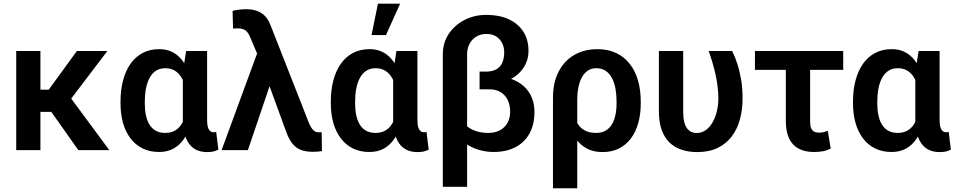

<svg xmlns="http://www.w3.org/2000/svg" viewBox="-20 -800 5090 1023"><path d="M195.3 -528.3V0H66.4V-528.3ZM552.2 -528.3 305.7 -204.1H169.4L153.3 -322.3H239.7L389.6 -528.3ZM397.5 0 237.3 -226.6 345.2 -293.9 562.5 0Z M622.1 -249V-259.3Q622.1 -320.3 635.5 -371.3Q648.9 -422.4 675 -459.7Q701.2 -497.1 739.7 -517.6Q778.3 -538.1 828.6 -538.1Q864.3 -538.1 892.6 -525.4Q920.9 -512.7 942.1 -489Q963.4 -465.3 978.5 -432.6Q993.7 -399.9 1003.4 -359.1Q1013.2 -318.4 1018.6 -272V-246.1Q1012.2 -189.9 998.3 -143.3Q984.4 -96.7 961.7 -62.3Q939 -27.8 905.8 -9Q872.6 9.8 827.6 9.8Q777.8 9.8 739.5 -9.3Q701.2 -28.3 675 -63Q648.9 -97.7 635.5 -145Q622.1 -192.4 622.1 -249ZM751.5 -259.3V-249Q751.5 -215.3 757.3 -186.8Q763.2 -158.2 775.9 -137Q788.6 -115.7 809.3 -103.8Q830.1 -91.8 859.9 -91.8Q889.2 -91.8 909.9 -103Q930.7 -114.3 944.3 -134Q958 -153.8 966.3 -180.7Q974.6 -207.5 979 -239.3V-274.4Q975.6 -308.6 967.5 -337.9Q959.5 -367.2 945.6 -389.4Q931.6 -411.6 910.6 -424.1Q889.6 -436.5 860.8 -436.5Q831.1 -436.5 810.3 -422.6Q789.6 -408.7 776.6 -384.3Q763.7 -359.9 757.6 -327.6Q751.5 -295.4 751.5 -259.3ZM971.7 -528.3H1083.5V-163.1Q1083.5 -143.1 1085.9 -130.1Q1088.4 -117.2 1093.3 -109.4Q1098.1 -101.6 1104.7 -98.4Q1111.3 -95.2 1120.1 -95.2Q1123.5 -95.2 1126.5 -95.9Q1129.4 -96.7 1131.8 -97.7L1143.6 -2.9Q1127.9 5.4 1113.8 7.8Q1099.6 10.3 1083 10.3Q1055.7 10.3 1033.2 1.5Q1010.7 -7.3 994.4 -25.6Q978 -43.9 967.8 -72.3Q957.5 -100.6 954.1 -140.1V-415Z M1421.4 -356 1300.8 0H1160.6L1359.4 -541L1448.2 -538.1ZM1291 -751Q1318.4 -751 1339.1 -745.1Q1359.9 -739.3 1375.7 -728.3Q1391.6 -717.3 1402.8 -701.4Q1414.1 -685.5 1421.4 -666L1625.5 -146Q1631.8 -131.3 1638.7 -119.9Q1645.5 -108.4 1654.8 -101.8Q1664.1 -95.2 1677.2 -95.2Q1681.6 -95.2 1686 -95.2Q1690.4 -95.2 1693.8 -95.7L1695.3 4.9Q1686 6.8 1673.3 7.8Q1660.6 8.8 1645.5 8.8Q1607.4 8.8 1580.6 -2.4Q1553.7 -13.7 1535.9 -37.4Q1518.1 -61 1504.9 -97.7L1368.2 -471.7L1312.5 -602.5Q1305.7 -619.6 1296.9 -629.6Q1288.1 -639.6 1276.4 -644.3Q1264.6 -648.9 1249 -648.9Q1243.2 -648.9 1236.3 -648.7Q1229.5 -648.4 1221.7 -647.5L1219.2 -742.2Q1232.9 -746.1 1254.2 -748.5Q1275.4 -751 1291 -751Z M1742.7 -249V-259.3Q1742.7 -320.3 1756.1 -371.3Q1769.5 -422.4 1795.7 -459.7Q1821.8 -497.1 1860.4 -517.6Q1898.9 -538.1 1949.2 -538.1Q1984.9 -538.1 2013.2 -525.4Q2041.5 -512.7 2062.7 -489Q2084 -465.3 2099.1 -432.6Q2114.3 -399.9 2124 -359.1Q2133.8 -318.4 2139.2 -272V-246.1Q2132.8 -189.9 2118.9 -143.3Q2105 -96.7 2082.3 -62.3Q2059.6 -27.8 2026.4 -9Q1993.2 9.8 1948.2 9.8Q1898.4 9.8 1860.1 -9.3Q1821.8 -28.3 1795.7 -63Q1769.5 -97.7 1756.1 -145Q1742.7 -192.4 1742.7 -249ZM1872.1 -259.3V-249Q1872.1 -215.3 1877.9 -186.8Q1883.8 -158.2 1896.5 -137Q1909.2 -115.7 1929.9 -103.8Q1950.7 -91.8 1980.5 -91.8Q2009.8 -91.8 2030.5 -103Q2051.3 -114.3 2064.9 -134Q2078.6 -153.8 2086.9 -180.7Q2095.2 -207.5 2099.6 -239.3V-274.4Q2096.2 -308.6 2088.1 -337.9Q2080.1 -367.2 2066.2 -389.4Q2052.2 -411.6 2031.2 -424.1Q2010.3 -436.5 1981.4 -436.5Q1951.7 -436.5 1930.9 -422.6Q1910.2 -408.7 1897.2 -384.3Q1884.3 -359.9 1878.2 -327.6Q1872.1 -295.4 1872.1 -259.3ZM2092.3 -528.3H2204.1V-163.1Q2204.1 -143.1 2206.5 -130.1Q2209 -117.2 2213.9 -109.4Q2218.8 -101.6 2225.3 -98.4Q2231.9 -95.2 2240.7 -95.2Q2244.1 -95.2 2247.1 -95.9Q2250 -96.7 2252.4 -97.7L2264.2 -2.9Q2248.5 5.4 2234.4 7.8Q2220.2 10.3 2203.6 10.3Q2176.3 10.3 2153.8 1.5Q2131.3 -7.3 2115 -25.6Q2098.6 -43.9 2088.4 -72.3Q2078.1 -100.6 2074.7 -140.1V-415ZM1959.5 -613.3 1993.7 -780.3H2111.8L2036.6 -613.3Z M2535.2 -395H2603Q2674.3 -395 2724.4 -371.1Q2774.4 -347.2 2801 -304.2Q2827.6 -261.2 2827.6 -203.6Q2827.6 -135.7 2800.8 -87.9Q2773.9 -40 2724.9 -15.1Q2675.8 9.8 2609.4 9.8Q2570.8 9.8 2531.2 -1.7Q2491.7 -13.2 2458.5 -36.9Q2425.3 -60.5 2405.3 -97.9Q2385.3 -135.3 2385.3 -187L2433.6 -196.3Q2433.6 -167.5 2452.1 -143.8Q2470.7 -120.1 2504.2 -106Q2537.6 -91.8 2582 -91.8Q2619.1 -91.8 2645 -106.4Q2670.9 -121.1 2684.6 -146.7Q2698.2 -172.4 2698.2 -204.1Q2698.2 -239.3 2685.5 -266.4Q2672.9 -293.5 2647.9 -308.8Q2623 -324.2 2586.9 -324.2H2535.2ZM2571.3 -720.7Q2639.6 -720.7 2689.9 -697.8Q2740.2 -674.8 2768.1 -631.8Q2795.9 -588.9 2795.9 -528.8Q2795.9 -479.5 2769.5 -439.5Q2743.2 -399.4 2695.8 -375.7Q2648.4 -352.1 2585.4 -352.1H2535.2V-418.5H2569.3Q2604 -418.5 2625.5 -431.2Q2647 -443.8 2656.7 -467Q2666.5 -490.2 2666.5 -522Q2666.5 -546.9 2656 -569.1Q2645.5 -591.3 2624.5 -605.2Q2603.5 -619.1 2571.3 -619.1Q2542 -619.1 2518.8 -605.5Q2495.6 -591.8 2482.2 -567.4Q2468.8 -543 2468.8 -509.8V195.3H2339.4V-509.8Q2339.4 -572.3 2371.1 -619.6Q2402.8 -667 2455.3 -693.8Q2507.8 -720.7 2571.3 -720.7Z M2926.3 203.1V-282.7Q2926.3 -340.8 2943.1 -387.7Q2960 -434.6 2991 -468.3Q3022 -502 3065.4 -520Q3108.9 -538.1 3162.6 -538.1Q3219.7 -538.1 3262.9 -517.6Q3306.2 -497.1 3335.4 -459.7Q3364.7 -422.4 3379.4 -371.3Q3394 -320.3 3394 -259.3V-249Q3394 -192.4 3380.9 -145Q3367.7 -97.7 3341.8 -62.7Q3315.9 -27.8 3277.8 -8.8Q3239.7 10.3 3190.4 10.3Q3142.6 10.3 3107.4 -8.3Q3072.3 -26.9 3048.1 -60.5Q3023.9 -94.2 3009.3 -139.9Q2994.6 -185.5 2987.8 -240.2Q2989.7 -239.3 3001 -233.2Q3012.2 -227.1 3023.2 -221.4Q3034.2 -215.8 3034.7 -215.8Q3039.1 -180.2 3052.2 -151.9Q3065.4 -123.5 3090.8 -107.7Q3116.2 -91.8 3155.8 -91.8Q3185.5 -91.8 3206.3 -103.8Q3227.1 -115.7 3240 -137Q3252.9 -158.2 3259 -186.8Q3265.1 -215.3 3265.1 -249V-259.3Q3265.1 -295.4 3259.3 -327.6Q3253.4 -359.9 3240.5 -384.3Q3227.5 -408.7 3207 -422.6Q3186.5 -436.5 3156.7 -436.5Q3129.9 -436.5 3110.6 -422.9Q3091.3 -409.2 3079.3 -386Q3067.4 -362.8 3061.5 -333.5Q3055.7 -304.2 3055.7 -272.9V203.1Z M3490.7 -528.3H3620.1V-204.1Q3620.1 -172.9 3625.5 -151.1Q3630.9 -129.4 3640.6 -116.5Q3650.4 -103.5 3663.1 -97.4Q3675.8 -91.3 3690.4 -91.3Q3719.2 -91.3 3741 -107.2Q3762.7 -123 3777.6 -149.9Q3792.5 -176.8 3800 -209.5Q3807.6 -242.2 3807.6 -275.4Q3806.6 -341.3 3792.2 -404.5Q3777.8 -467.8 3755.9 -528.3H3880.9Q3896 -498.5 3908.4 -460.2Q3920.9 -421.9 3928.7 -376Q3936.5 -330.1 3936.5 -275.9Q3936.5 -216.8 3922.6 -164.8Q3908.7 -112.8 3879.2 -73.5Q3849.6 -34.2 3804 -12Q3758.3 10.3 3694.8 10.3Q3648.9 10.3 3611.1 -2.4Q3573.2 -15.1 3546.6 -41.3Q3520 -67.4 3505.4 -108.2Q3490.7 -148.9 3490.7 -205.1Z M4472.7 -528.3V-427.7H4002.4V-528.3ZM4167 -528.3H4296.4V-152.3Q4296.4 -129.9 4302 -116.7Q4307.6 -103.5 4318.1 -98.4Q4328.6 -93.3 4343.3 -93.3Q4358.9 -93.3 4369.1 -96.2Q4379.4 -99.1 4390.6 -103L4406.2 -8.3Q4382.8 2.9 4362.1 6.3Q4341.3 9.8 4316.4 9.8Q4269.5 9.8 4236.1 -7.6Q4202.6 -24.9 4184.8 -61.5Q4167 -98.1 4167 -154.8Z M4524.9 -249V-259.3Q4524.9 -320.3 4538.3 -371.3Q4551.8 -422.4 4577.9 -459.7Q4604 -497.1 4642.6 -517.6Q4681.2 -538.1 4731.4 -538.1Q4767.1 -538.1 4795.4 -525.4Q4823.7 -512.7 4845 -489Q4866.2 -465.3 4881.3 -432.6Q4896.5 -399.9 4906.2 -359.1Q4916 -318.4 4921.4 -272V-246.1Q4915 -189.9 4901.1 -143.3Q4887.2 -96.7 4864.5 -62.3Q4841.8 -27.8 4808.6 -9Q4775.4 9.8 4730.5 9.8Q4680.7 9.8 4642.3 -9.3Q4604 -28.3 4577.9 -63Q4551.8 -97.7 4538.3 -145Q4524.9 -192.4 4524.9 -249ZM4654.3 -259.3V-249Q4654.3 -215.3 4660.2 -186.8Q4666 -158.2 4678.7 -137Q4691.4 -115.7 4712.2 -103.8Q4732.9 -91.8 4762.7 -91.8Q4792 -91.8 4812.7 -103Q4833.5 -114.3 4847.2 -134Q4860.8 -153.8 4869.1 -180.7Q4877.4 -207.5 4881.8 -239.3V-274.4Q4878.4 -308.6 4870.4 -337.9Q4862.3 -367.2 4848.4 -389.4Q4834.5 -411.6 4813.5 -424.1Q4792.5 -436.5 4763.7 -436.5Q4733.9 -436.5 4713.1 -422.6Q4692.4 -408.7 4679.4 -384.3Q4666.5 -359.9 4660.4 -327.6Q4654.3 -295.4 4654.3 -259.3ZM4874.5 -528.3H4986.3V-163.1Q4986.3 -143.1 4988.8 -130.1Q4991.2 -117.2 4996.1 -109.4Q5001 -101.6 5007.6 -98.4Q5014.2 -95.2 5022.9 -95.2Q5026.4 -95.2 5029.3 -95.9Q5032.2 -96.7 5034.7 -97.7L5046.4 -2.9Q5030.8 5.4 5016.6 7.8Q5002.4 10.3 4985.8 10.3Q4958.5 10.3 4936 1.5Q4913.6 -7.3 4897.2 -25.6Q4880.9 -43.9 4870.6 -72.3Q4860.4 -100.6 4856.9 -140.1V-415Z"/></svg>

Font: Roboto SemiBold
Style: Regular
Weight: 600
Designer: Christian Robertson
Foundry: Google
Version: Version 3.009; 2024